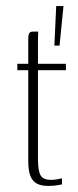

<svg xmlns="http://www.w3.org/2000/svg" viewBox="-20 -609 258 632"><path d="M139 3Q116 3 101.5 -4.5Q87 -12 80 -30Q73 -48 73 -79V-378H37V-399H73V-481Q73 -492 75 -497Q77 -502 80.5 -503.5Q84 -505 89 -505H106Q106 -505 105.5 -498Q105 -491 105 -476V-399H197V-378H105V-86Q105 -47 113.5 -32Q122 -17 148 -17Q159 -17 169.5 -19Q180 -21 184 -22V-2Q179 -1 167 1Q155 3 139 3ZM159 -459 165 -589H189L176 -459Z"/></svg>

Font: Genos ExtraLight
Style: Regular
Weight: 250
Designer: Robert E. Leuschke
Foundry: Robert E. Leuschke
Version: Version 1.010